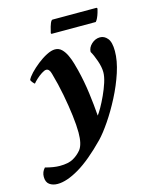

<svg xmlns="http://www.w3.org/2000/svg" viewBox="-134 -664 767 957"><g transform="rotate(-15 250.0 -186.0)"><path d="M43.9 212.9Q18.6 212.9 2 200.7Q-14.6 188.5 -14.6 161.1Q-14.6 135.7 2.9 117.2Q45.9 128.9 77.1 128.9Q122.1 128.9 147 114.7Q171.9 100.6 189.5 79.1Q210 52.7 210 -7.8Q210 -44.9 203.6 -96.7Q197.3 -148.4 186 -207.5Q174.8 -266.6 158.2 -324.2Q151.4 -351.6 134.8 -351.6Q126 -351.6 110.8 -341.8Q95.7 -332 82.5 -319.8Q69.3 -307.6 63.5 -299.8Q60.5 -299.8 52.7 -309.6Q44.9 -319.3 44.9 -323.2Q50.8 -336.9 68.8 -356Q86.9 -375 110.8 -394Q134.8 -413.1 159.7 -425.8Q184.6 -438.5 203.1 -438.5Q223.6 -438.5 237.8 -424.3Q252 -410.2 261.7 -389.2Q271.5 -368.2 277.8 -346.2Q284.2 -324.2 288.1 -308.6Q303.7 -246.1 312 -182.6Q320.3 -119.1 324.2 -64.5Q332 -74.2 345.7 -98.1Q359.4 -122.1 373.5 -152.8Q387.7 -183.6 397.5 -213.9Q407.2 -244.1 407.2 -266.6Q407.2 -293 395.5 -326.7Q383.8 -360.4 372.1 -379.9Q372.1 -402.3 391.6 -420.4Q411.1 -438.5 435.5 -438.5Q458 -438.5 474.1 -418.9Q490.2 -399.4 490.2 -353.5Q490.2 -303.7 470.7 -244.1Q451.2 -184.6 420.9 -126Q390.6 -67.4 357.9 -19.5Q325.2 28.3 299.8 54.7Q218.8 137.7 154.8 175.3Q90.8 212.9 43.9 212.9ZM206.1 -528.3Q218.8 -585 230.5 -585H456.1Q462.9 -585 460 -575.2Q452.1 -543 441.4 -525.4L435.5 -517.6H209Q202.1 -517.6 206.1 -528.3Z"/></g></svg>

Font: Crimson Text
Style: Bold Italic
Weight: 700
Italic angle: -11°
Designer: Sebastian Kosch
Foundry: Sebastian Kosch
Version: Version 1.100; ttfautohint (v1.8.4)